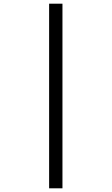

<svg xmlns="http://www.w3.org/2000/svg" viewBox="-20 -780 605 1040"><path d="M246.1 240V-760H318.3V240Z"/></svg>

Font: Noto Serif Lao
Style: Regular
Weight: 400
Designer: Monotype Design Team
Foundry: Monotype Imaging Inc.
Version: Version 2.003